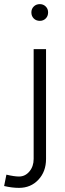

<svg xmlns="http://www.w3.org/2000/svg" viewBox="-75 -699 314 930"><path d="M17 156Q47 156 67.5 131.5Q88 107 88 71V-461H148V71Q148 132 111 171.5Q74 211 17 211Q-17 211 -55 202L-44 147Q-6 156 17 156ZM158 -639Q158 -621 146.5 -609.5Q135 -598 118 -598Q100 -598 88.5 -609.5Q77 -621 77 -639Q77 -656 88.5 -667.5Q100 -679 118 -679Q135 -679 146.5 -667.5Q158 -656 158 -639Z"/></svg>

Font: SUITE Light
Style: Regular
Weight: 300
Designer: Sun
Foundry: Sun
Version: Version 2.040